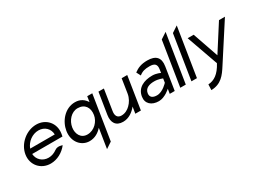

<svg xmlns="http://www.w3.org/2000/svg" viewBox="-47 -1323 2940 2207"><g transform="rotate(-30 1422.5 -219.5)"><path d="M67 -226C46 -95 138 11 269 11C355 11 438 -35 491 -104C491 -104 434 -129 393 -99C360 -75 322 -60 281 -60C201 -60 141 -116 137 -192H539L545 -226C566 -357 475 -462 344 -462C213 -462 88 -357 67 -226ZM148 -257C175 -334 252 -391 333 -391C414 -391 472 -334 474 -257Z M610 -225C588 -83 680 11 784 11C857 11 910 -25 951 -70L910 190L991 136L1084 -451H1017L1006 -379C978 -424 933 -462 859 -462C725 -462 629 -344 610 -225ZM688 -225C701 -310 767 -387 851 -387C945 -387 991 -318 976 -225C964 -147 894 -68 801 -68C713 -68 676 -147 688 -225Z M1110 -148C1095 -53 1134 11 1229 11C1307 11 1366 -35 1409 -87L1395 0H1469L1537 -432H1463L1434 -245C1425 -189 1397 -144 1365 -113C1337 -85 1297 -61 1249 -61C1194 -61 1175 -101 1184 -156L1227 -432H1155Z M1559 -132C1545 -45 1607 11 1704 11C1785 11 1862 -62 1862 -62L1852 0H1918L1965 -299C1983 -410 1931 -462 1818 -462C1738 -462 1688 -440 1641 -405L1670 -349C1711 -382 1748 -391 1807 -391C1876 -391 1903 -366 1892 -299L1886 -258C1886 -258 1838 -283 1781 -283C1672 -283 1576 -241 1559 -132ZM1636 -133C1646 -197 1706 -214 1770 -214C1824 -214 1875 -192 1875 -192L1867 -139C1867 -139 1796 -58 1718 -58C1663 -58 1628 -81 1636 -133Z M1992 0H2065L2167 -641L2085 -587Z M2140 0H2213L2315 -641L2233 -587Z M2350 -451 2498 -34C2437 81 2368 124 2291 128L2288 202C2420 199 2478 118 2538 24L2845 -451H2766L2548 -110L2430 -451Z"/></g></svg>

Font: Charger Pro
Style: Obl
Weight: 400
Designer: Jasper
Foundry: Cannot Into Space Fonts
Version: Version 1.09